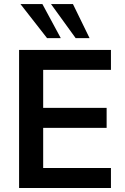

<svg xmlns="http://www.w3.org/2000/svg" viewBox="-20 -941 625 961"><path d="M75.5 0H535.3V-100H196.1V-301H513.7V-401H196.1V-591.2H535.3V-691.2H75.5ZM358.8 -750H428.4L345.1 -920.6H235.3ZM215.7 -750H284.3L192.2 -920.6H82.4Z"/></svg>

Font: LL Pando Sans
Style: Bold
Weight: 700
Designer: Joshua Smith
Foundry: Joshua Smith
Version: Version 1.000;Glyphs 3.2.1 (3258)